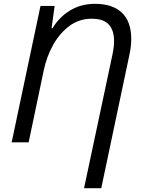

<svg xmlns="http://www.w3.org/2000/svg" viewBox="-20 -745 740 1005"><path d="M420 240 569 -461Q573 -480 575 -497.5Q577 -515 577 -531Q577 -586 549.5 -616.5Q522 -647 459 -647Q395 -647 344 -609.5Q293 -572 258.5 -510.5Q224 -449 209 -377L130 0H41L192 -714H266L250 -597H255Q289 -655 346.5 -690Q404 -725 477 -725Q569 -725 618 -678.5Q667 -632 667 -540Q667 -505 658 -461L510 240Z"/></svg>

Font: Manna Sans
Style: Italic
Weight: 400
Italic angle: -12°
Designer: Monotype Design Team
Foundry: Monotype Imaging Inc.
Version: Version 2.001.1; ttfautohint (v1.8.2)